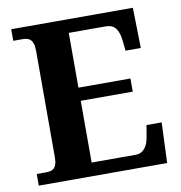

<svg xmlns="http://www.w3.org/2000/svg" viewBox="-80 -788 813 863"><g transform="rotate(-10 326.5 -357.0)"><path d="M279.8 -61H480Q495.1 -61 505.9 -66.7Q516.6 -72.3 524.4 -82.5Q532.2 -92.8 536.9 -106.7Q541.5 -120.6 543.9 -137.2L551.8 -184.1H621.1L613.8 0H27.8V-53.2H69.8Q80.6 -53.2 89.8 -55.2Q99.1 -57.1 106.2 -63.2Q113.3 -69.3 117.2 -81.3Q121.1 -93.3 121.1 -112.8V-596.2Q121.1 -617.7 117.2 -630.4Q113.3 -643.1 106.4 -649.9Q99.6 -656.7 90.3 -658.9Q81.1 -661.1 69.8 -661.1H27.8V-713.9H583L586.9 -529.8H517.1L512.2 -577.1Q508.3 -613.8 493.7 -633.3Q479 -652.8 448.2 -652.8H279.8V-402.8H517.1V-342.8H279.8Z"/></g></svg>

Font: Droids
Style: b
Weight: 700
Foundry: Ascender Corporation
Version: Version 1.00 build 113